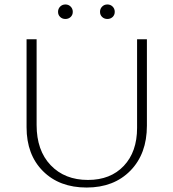

<svg xmlns="http://www.w3.org/2000/svg" viewBox="-20 -834 777 860"><path d="M296.5 -758Q287 -749 273 -749Q259 -749 249.5 -758Q240 -767 240 -781Q240 -795 249.5 -804.5Q259 -814 273 -814Q287 -814 296.5 -804.5Q306 -795 306 -781Q306 -767 296.5 -758ZM484.5 -758Q475 -749 461 -749Q447 -749 437.5 -758Q428 -767 428 -781Q428 -795 437.5 -804.5Q447 -814 461 -814Q475 -814 484.5 -804.5Q494 -795 494 -781Q494 -767 484.5 -758ZM99 -264V-658H144V-274Q144 -160 207 -94Q270 -28 374 -28Q475 -28 534.5 -91Q594 -154 594 -261V-658H638V-271Q638 -145 564 -69.5Q490 6 368 6Q246 6 172.5 -67.5Q99 -141 99 -264Z"/></svg>

Font: EauTestSC Light
Style: Regular
Weight: 300
Designer: Christian Thalmann (Catharsis Fonts)
Version: Version 0.001;PS 000.001;hotconv 1.0.88;makeotf.lib2.5.64775